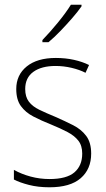

<svg xmlns="http://www.w3.org/2000/svg" viewBox="-20 -851 449 815"><path d="M367 -199Q367 -133 322.5 -94.5Q278 -56 190 -56Q142 -56 103 -66Q64 -76 39 -89V-130Q71 -112 110 -101.5Q149 -91 190 -91Q263 -91 296 -119.5Q329 -148 329 -199Q329 -233 312.5 -254Q296 -275 266.5 -290.5Q237 -306 198 -322Q155 -339 121.5 -356.5Q88 -374 68.5 -401Q49 -428 49 -473Q49 -533 93.5 -569Q138 -605 217 -605Q258 -605 294 -597Q330 -589 358 -575L343 -542Q318 -555 284 -563Q250 -571 216 -571Q156 -571 121.5 -546Q87 -521 87 -473Q87 -440 102.5 -419.5Q118 -399 147 -385Q176 -371 215 -355Q256 -337 290.5 -319.5Q325 -302 346 -274Q367 -246 367 -199ZM326 -824Q310 -801 286 -773.5Q262 -746 236 -719Q210 -692 186 -672H160V-681Q192 -714 226 -755.5Q260 -797 281 -831H326Z"/></svg>

Font: Noto Sans Malayalam UI SemiCondensed ExtraLight
Style: Regular
Weight: 200
Width: 4
Designer: Jelle Bosma - Monotype Design Team
Foundry: Monotype Imaging Inc.
Version: Version 2.104; ttfautohint (v1.8.4.7-5d5b)